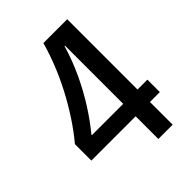

<svg xmlns="http://www.w3.org/2000/svg" viewBox="-194 -756 851 851"><g transform="rotate(-45 231.0 -330.5)"><path d="M14.3 -142.3V-245.3Q51 -289 84.3 -340Q117.7 -391 146 -445Q174.3 -499 196.2 -554Q218 -609 232.3 -661H381.7V0H292V-585.3H289.3Q268.3 -514.7 237.7 -449.3Q207 -384 170.8 -327.2Q134.7 -270.3 96.3 -224V-220.3H443.7V-142.3Z"/></g></svg>

Font: Bricolage Grotesque 96pt ExtraBold SemiCondensed
Style: Regular
Weight: 800
Width: 4
Version: Version 1.001;gftools[0.9.33.dev8+g029e19f]